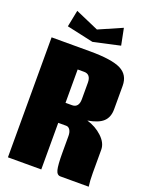

<svg xmlns="http://www.w3.org/2000/svg" viewBox="-166 -996 846 1083"><g transform="rotate(20 257.5 -455.0)"><path d="M85 -810.1 105 -910.2 245.1 -849.1 384.8 -910.2 404.8 -810.1 245.1 -774.9ZM220.2 -600.1V-399.9H259.8Q279.3 -399.9 289.6 -412.8Q299.8 -425.8 299.8 -450.2V-549.8Q299.8 -574.2 289.6 -587.2Q279.3 -600.1 259.8 -600.1ZM20 -720.2H250Q381.3 -720.2 435.8 -693.1Q490.2 -666 490.2 -600.1V-460Q490.2 -411.6 462.2 -385.3Q434.1 -358.9 370.1 -348.1Q422.9 -333 461.4 -296.9Q500 -260.7 500 -220.2V-80.1Q500 -33.2 504.9 0H335Q314 0 306.9 -28.1Q299.8 -56.2 299.8 -129.9V-230Q299.8 -252.4 291 -266.1Q282.2 -279.8 268.1 -279.8H220.2V0H20Z"/></g></svg>

Font: Mikodacs
Style: Regular
Weight: 400
Designer: gluk (gluksza@wp.pl)
Foundry: gluk (gluksza@wp.pl)
Version: Version 0.28